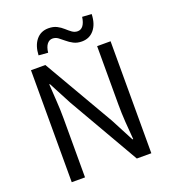

<svg xmlns="http://www.w3.org/2000/svg" viewBox="-164 -1060 1052 1181"><g transform="rotate(-20 361.5 -469.5)"><path d="M101 0V-733H195L463 -271L542 -120H547Q542 -175 538 -235Q534 -295 534 -352V-733H622V0H527L260 -463L181 -613H177Q180 -558 184 -500.5Q188 -443 188 -385V0ZM457 -792Q426 -792 403 -804Q380 -816 362 -831.5Q344 -847 327.5 -859Q311 -871 291 -871Q270 -871 255.5 -852.5Q241 -834 237 -798L176 -803Q179 -866 209 -902.5Q239 -939 289 -939Q321 -939 343.5 -927.5Q366 -916 383.5 -900Q401 -884 417.5 -872Q434 -860 454 -860Q476 -860 490 -879Q504 -898 509 -934L570 -930Q568 -866 537.5 -829Q507 -792 457 -792Z"/></g></svg>

Font: Noto Sans KR Thin
Style: Regular
Weight: 400
Version: Version 2.004-H2;hotconv 1.0.118;makeotfexe 2.5.65603